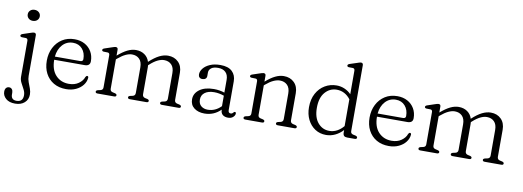

<svg xmlns="http://www.w3.org/2000/svg" viewBox="-88 -1171 5016 1843"><g transform="rotate(10 2420.0 -249.5)"><path d="M134 -579Q109 -579 92.5 -594.2Q76 -609.5 76 -633Q76 -656 92.5 -671.2Q109 -686.5 134 -686.5Q160 -686.5 176.8 -671.2Q193.5 -656 193.5 -633Q193.5 -609.5 176.8 -594.2Q160 -579 134 -579ZM187.5 -52Q187.5 -21.5 198.2 7.5Q209 36.5 219.8 65.2Q230.5 94 230.5 122.5Q230.5 172 195.8 202.5Q161 233 104.5 233Q46 233 14.2 204.5Q-17.5 176 -17.5 138Q-17.5 113.5 -6.5 101Q4.5 88.5 22.5 88.5Q40 88.5 50.2 101.2Q60.5 114 60.5 135V151Q60.5 204.5 114.5 204Q176 203.5 176 140Q176 111 161.2 83.2Q146.5 55.5 131.8 27.5Q117 -0.5 117 -31V-381.5Q117 -403.5 98.5 -405L58.5 -406Q42 -408 42 -419.5Q42 -431.5 60.5 -437.5L129.5 -460.5Q141.5 -464.5 150.5 -467.2Q159.5 -470 166 -470Q187.5 -470 187.5 -447.5Z M751.5 -293.5Q751.5 -247 698.5 -247H402Q402.5 -149 452 -96.2Q501.5 -43.5 579.5 -43.5Q636 -43.5 674.5 -70.8Q713 -98 725.5 -135.5Q733 -149 741.5 -149Q754 -148.5 753.5 -132.5Q750.5 -94 725.2 -61.2Q700 -28.5 657.8 -8.8Q615.5 11 562 11Q492 11 440.8 -19Q389.5 -49 361.5 -102.5Q333.5 -156 333.5 -226.5Q333.5 -297 362 -353.2Q390.5 -409.5 442 -442.2Q493.5 -475 562.5 -475Q618 -475 660.5 -452Q703 -429 727.2 -388Q751.5 -347 751.5 -293.5ZM553.5 -439Q492 -439 451.2 -394.8Q410.5 -350.5 403 -278H649.5Q677 -278 677 -301.5Q677 -362.5 643.2 -400.8Q609.5 -439 553.5 -439Z M984.5 -447.5V-390Q1036 -434.5 1078 -455Q1120 -475.5 1160 -475.5Q1209 -475.5 1244 -451Q1279 -426.5 1292 -383.5Q1344.5 -432 1388.2 -453.8Q1432 -475.5 1472.5 -475.5Q1534.5 -475.5 1573.2 -437Q1612 -398.5 1612 -333V-69Q1612 -43 1637.5 -37L1660 -32Q1678 -26.5 1678 -15.5Q1678 0 1658 0H1495.5Q1475 0 1475 -15.5Q1475 -26.5 1492.5 -31.5L1517.5 -37Q1541.5 -42.5 1541.5 -69V-318Q1541.5 -372 1514.2 -399.5Q1487 -427 1442.5 -427Q1413.5 -427 1379.8 -410.8Q1346 -394.5 1307 -359L1298.5 -351.5Q1299.5 -342.5 1299.5 -333V-69Q1299.5 -43 1324.5 -36.5L1347.5 -31.5Q1364.5 -26.5 1364.5 -15.5Q1364.5 0 1344.5 0H1183Q1162.5 0 1162.5 -15.5Q1162.5 -26.5 1179.5 -31.5L1204.5 -37Q1229 -42.5 1229 -69V-318Q1229 -372 1201.8 -399.5Q1174.5 -427 1130 -427Q1101 -427 1067.5 -411.2Q1034 -395.5 994.5 -362L984.5 -353.5V-67.5Q984.5 -42.5 1009 -37L1032.5 -31.5Q1050 -26.5 1050 -15.5Q1050 0 1029.5 0H867.5Q847.5 0 847.5 -15.5Q847.5 -27 865.5 -32L890.5 -37.5Q914.5 -43 914.5 -67.5V-381.5Q914.5 -403.5 896 -405L856 -406Q839.5 -408 839.5 -419.5Q839.5 -431.5 858 -437.5L926.5 -460.5Q938.5 -464.5 947.5 -467.2Q956.5 -470 963.5 -470Q984.5 -470 984.5 -447.5Z M1771 -104Q1771 -161 1822.2 -198.8Q1873.5 -236.5 1962.5 -236.5Q1990.5 -236.5 2017 -232Q2043.5 -227.5 2065.5 -220V-344Q2065.5 -392.5 2039.2 -418Q2013 -443.5 1966 -443.5Q1920.5 -443.5 1898.5 -425.8Q1876.5 -408 1876.5 -383V-349Q1876.5 -331 1864.8 -321.2Q1853 -311.5 1833 -311.5Q1815.5 -311.5 1805.2 -322Q1795 -332.5 1795 -349.5Q1795 -381 1817.8 -409.5Q1840.5 -438 1882.5 -456.2Q1924.5 -474.5 1983 -474.5Q2060 -474.5 2097.8 -438.2Q2135.5 -402 2135.5 -342V-63Q2135.5 -33.5 2159 -33.5Q2170 -33.5 2175 -37.8Q2180 -42 2184 -46.5Q2187 -50 2189.8 -52.5Q2192.5 -55 2196.5 -55Q2208.5 -55 2208.5 -41Q2208.5 -22.5 2190.2 -5.8Q2172 11 2141 11Q2108 11 2088.5 -5.2Q2069 -21.5 2069 -55Q2003.5 11 1910.5 11Q1849.5 11 1810.2 -19Q1771 -49 1771 -104ZM1845.5 -114.5Q1845.5 -73 1871.2 -51.8Q1897 -30.5 1935.5 -30.5Q2009.5 -30.5 2065.5 -88V-190Q2044 -197.5 2020.2 -202.2Q1996.5 -207 1970 -207Q1912 -207 1878.8 -182.2Q1845.5 -157.5 1845.5 -114.5Z M2426 -447.5V-390.5Q2477 -435 2519.2 -455.2Q2561.5 -475.5 2601.5 -475.5Q2663.5 -475.5 2702.5 -437Q2741.5 -398.5 2741.5 -333V-69Q2741.5 -43 2767 -37L2789.5 -32Q2807.5 -26.5 2807.5 -15.5Q2807.5 0 2787.5 0H2625Q2604.5 0 2604.5 -15.5Q2604.5 -26.5 2621.5 -31.5L2646.5 -37Q2671 -42.5 2671 -69V-318Q2671 -372 2643.5 -399.5Q2616 -427 2571 -427Q2542.5 -427 2508.5 -411.5Q2474.5 -396 2435 -362L2426 -354V-67.5Q2426 -42.5 2450 -37L2474 -31.5Q2491 -26.5 2491 -15.5Q2491 0 2471 0H2308.5Q2288.5 0 2288.5 -15.5Q2288.5 -27 2306.5 -32L2331.5 -37.5Q2355.5 -43 2355.5 -67.5V-381.5Q2355.5 -403.5 2337 -405L2297 -406Q2280.5 -408 2280.5 -419.5Q2280.5 -431.5 2299 -437.5L2368 -460.5Q2380 -464.5 2389 -467.2Q2398 -470 2404.5 -470Q2426 -470 2426 -447.5Z M2889.5 -223.5Q2889.5 -301 2920 -357.5Q2950.5 -414 3002 -444.5Q3053.5 -475 3116 -475Q3157 -475 3193.8 -459Q3230.5 -443 3258 -414.5V-643Q3258 -665.5 3239.5 -667L3199.5 -667.5Q3183 -669.5 3183 -681.5Q3183 -693 3201.5 -699.5L3270.5 -722Q3282.5 -726 3291.5 -729Q3300.5 -732 3307.5 -732Q3328.5 -732 3328.5 -709V-67.5Q3328.5 -43 3353 -37.5L3376.5 -32.5Q3395 -27 3395 -15.5Q3395 0 3374.5 0H3301.5Q3280 0 3270 -9.8Q3260 -19.5 3260 -42.5V-66Q3226 -29 3183.8 -9Q3141.5 11 3095.5 11Q3035.5 11 2989 -19.2Q2942.5 -49.5 2916 -102.5Q2889.5 -155.5 2889.5 -223.5ZM2965 -231Q2965 -137 3009 -85Q3053 -33 3120.5 -33Q3160 -33 3194.8 -51.5Q3229.5 -70 3258 -104V-365.5Q3203.5 -435 3124 -435Q3057 -435 3011 -382.5Q2965 -330 2965 -231Z M3897.5 -293.5Q3897.5 -247 3844.5 -247H3548Q3548.5 -149 3598 -96.2Q3647.5 -43.5 3725.5 -43.5Q3782 -43.5 3820.5 -70.8Q3859 -98 3871.5 -135.5Q3879 -149 3887.5 -149Q3900 -148.5 3899.5 -132.5Q3896.5 -94 3871.2 -61.2Q3846 -28.5 3803.8 -8.8Q3761.5 11 3708 11Q3638 11 3586.8 -19Q3535.5 -49 3507.5 -102.5Q3479.5 -156 3479.5 -226.5Q3479.5 -297 3508 -353.2Q3536.5 -409.5 3588 -442.2Q3639.5 -475 3708.5 -475Q3764 -475 3806.5 -452Q3849 -429 3873.2 -388Q3897.5 -347 3897.5 -293.5ZM3699.5 -439Q3638 -439 3597.2 -394.8Q3556.5 -350.5 3549 -278H3795.5Q3823 -278 3823 -301.5Q3823 -362.5 3789.2 -400.8Q3755.5 -439 3699.5 -439Z M4130.5 -447.5V-390Q4182 -434.5 4224 -455Q4266 -475.5 4306 -475.5Q4355 -475.5 4390 -451Q4425 -426.5 4438 -383.5Q4490.5 -432 4534.2 -453.8Q4578 -475.5 4618.5 -475.5Q4680.5 -475.5 4719.2 -437Q4758 -398.5 4758 -333V-69Q4758 -43 4783.5 -37L4806 -32Q4824 -26.5 4824 -15.5Q4824 0 4804 0H4641.5Q4621 0 4621 -15.5Q4621 -26.5 4638.5 -31.5L4663.5 -37Q4687.5 -42.5 4687.5 -69V-318Q4687.5 -372 4660.2 -399.5Q4633 -427 4588.5 -427Q4559.5 -427 4525.8 -410.8Q4492 -394.5 4453 -359L4444.5 -351.5Q4445.5 -342.5 4445.5 -333V-69Q4445.5 -43 4470.5 -36.5L4493.5 -31.5Q4510.5 -26.5 4510.5 -15.5Q4510.5 0 4490.5 0H4329Q4308.5 0 4308.5 -15.5Q4308.5 -26.5 4325.5 -31.5L4350.5 -37Q4375 -42.5 4375 -69V-318Q4375 -372 4347.8 -399.5Q4320.5 -427 4276 -427Q4247 -427 4213.5 -411.2Q4180 -395.5 4140.5 -362L4130.5 -353.5V-67.5Q4130.5 -42.5 4155 -37L4178.5 -31.5Q4196 -26.5 4196 -15.5Q4196 0 4175.5 0H4013.5Q3993.5 0 3993.5 -15.5Q3993.5 -27 4011.5 -32L4036.5 -37.5Q4060.5 -43 4060.5 -67.5V-381.5Q4060.5 -403.5 4042 -405L4002 -406Q3985.5 -408 3985.5 -419.5Q3985.5 -431.5 4004 -437.5L4072.5 -460.5Q4084.5 -464.5 4093.5 -467.2Q4102.5 -470 4109.5 -470Q4130.5 -470 4130.5 -447.5Z"/></g></svg>

Font: Fraunces 9pt S050 Light
Style: Regular
Weight: 300
Version: Version 1.000; ttfautohint (v1.8.3)